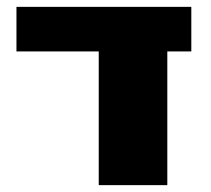

<svg xmlns="http://www.w3.org/2000/svg" viewBox="-20 -540 616 560"><path d="M468 0H268V-390H28V-520H538V-390H468Z"/></svg>

Font: M PLUS 1p Black
Style: Regular
Weight: 900
Version: Version 1.061